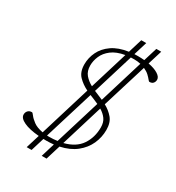

<svg xmlns="http://www.w3.org/2000/svg" viewBox="-213 -940 1075 1172"><g transform="rotate(30 325.0 -353.5)"><path d="M156 104 185.5 8Q117.5 2.5 78.8 -15.8Q40 -34 40 -59.5Q40 -75 49.8 -86Q59.5 -97 77.5 -97Q82 -97 93 -82Q104 -67 127.8 -49Q151.5 -31 195 -23L304 -380Q264.5 -399 236.2 -428.2Q208 -457.5 208 -510.5Q208 -556.5 228.5 -599Q249 -641.5 292.8 -672Q336.5 -702.5 405.5 -712.5L435.5 -811H470.5L441.5 -716.5Q454 -717 467 -717Q490.5 -717 512 -715L541.5 -811H576L545 -710.5Q588.5 -702.5 614.2 -686.2Q640 -670 640 -650Q640 -636 631.5 -625.8Q623 -615.5 605 -615.5Q601.5 -615.5 593.8 -625.5Q586 -635.5 571.8 -649Q557.5 -662.5 534 -673L438 -361Q474.5 -341.5 499.8 -311.5Q525 -281.5 525 -229.5Q525 -178 503.8 -130.8Q482.5 -83.5 438.8 -48.5Q395 -13.5 327.5 1L296 104H262L291.5 7Q266 10 238.5 10Q228.5 10 219.5 9.5L190.5 104ZM457.5 -688.5Q445 -688.5 433 -688L345.5 -402Q361 -395.5 376.8 -389Q392.5 -382.5 408.5 -375.5L502.5 -683.5Q481.5 -688.5 457.5 -688.5ZM242.5 -522.5Q242.5 -482.5 263.2 -458Q284 -433.5 315 -417L396.5 -684Q338.5 -674 304.8 -648Q271 -622 256.8 -588.5Q242.5 -555 242.5 -522.5ZM242 -19Q273 -19 300.5 -23L397.5 -340Q382.5 -347 366.5 -353.5Q350.5 -360 334.5 -366.5L228 -19.5Q235 -19 242 -19ZM488 -226Q488 -262.5 471 -285.5Q454 -308.5 427 -324.5L337 -29.5Q417 -50 452.5 -103Q488 -156 488 -226Z"/></g></svg>

Font: Newsreader 6pt ExtraLight
Style: Italic
Weight: 275
Italic angle: -17°
Designer: Hugues Gentile
Foundry: Production Type
Version: Version 1.003; ttfautohint (v1.8.3)